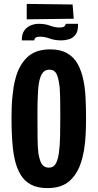

<svg xmlns="http://www.w3.org/2000/svg" viewBox="-20 -959 500 984"><path d="M223 5Q173 5 139.5 -12.5Q106 -30 86 -63Q66 -96 56 -140Q49 -170 45.5 -204.5Q42 -239 40.5 -277.5Q39 -316 39 -357Q39 -384 40 -410.5Q41 -437 43.5 -462Q46 -487 49.5 -510.5Q53 -534 59 -555Q76 -623 118.5 -664.5Q161 -706 237 -706Q290 -706 324.5 -686Q359 -666 378.5 -630.5Q398 -595 408 -546Q416 -506 418.5 -457Q421 -408 421 -356Q421 -312 419 -270.5Q417 -229 411 -192Q405 -155 394 -123Q375 -65 334.5 -30Q294 5 223 5ZM230 -100Q246 -100 255.5 -108Q265 -116 272 -133.5Q279 -151 282 -176Q287 -212 288 -261Q289 -310 289 -359Q289 -401 288.5 -440.5Q288 -480 286 -509Q281 -557 270 -579.5Q259 -602 233 -602Q207 -602 193.5 -578Q180 -554 176 -506Q175 -491 174 -472Q173 -453 172.5 -432Q172 -411 172 -389Q172 -367 172 -346Q172 -296 172.5 -250Q173 -204 177 -172Q181 -148 187.5 -131.5Q194 -115 204.5 -107.5Q215 -100 230 -100ZM117 -860V-939L352 -936L358 -863ZM155 -752H92Q91 -784 104.5 -802.5Q118 -821 138 -829Q158 -837 178 -837Q211 -837 236.5 -827.5Q262 -818 285 -818Q300 -818 307 -822Q314 -826 318 -837H380Q381 -800 367.5 -782Q354 -764 334 -758Q314 -752 294 -752Q261 -752 235 -761.5Q209 -771 186 -771Q171 -771 164.5 -767.5Q158 -764 155 -752Z"/></svg>

Font: Truculenta ExtraBold
Style: Regular
Weight: 800
Version: Version 1.002